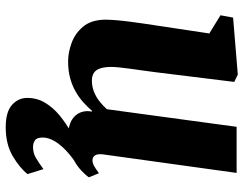

<svg xmlns="http://www.w3.org/2000/svg" viewBox="-108 -500 830 654"><g transform="rotate(90 307.0 -173.0)"><path d="M189 10Q159 10 126.5 -1.8Q94 -13.5 71 -40.8Q48 -68 47 -115Q47 -132.5 48.8 -153.5Q50.5 -174.5 53.5 -197.8Q56.5 -221 60 -245Q63.5 -269 67 -292L94 -471L32 -509L40 -552L234 -568L259 -556L226 -288Q223.5 -266.5 220.2 -244.5Q217 -222.5 214.2 -202.2Q211.5 -182 209.8 -165.5Q208 -149 208 -138Q208 -114 213 -99.2Q218 -84.5 228.2 -77.8Q238.5 -71 255 -71Q274.5 -71 292.2 -78Q310 -85 325 -96.8Q340 -108.5 352 -122L412 -564H569L506 -110Q503.5 -90.5 509.2 -81.8Q515 -73 526 -73Q534.5 -73 543 -77.2Q551.5 -81.5 570 -95L584 -61Q579 -52.5 561.5 -35.5Q544 -18.5 515.2 -4.2Q486.5 10 448 10Q407.5 10 386.5 -4Q365.5 -18 360 -42Q359.5 -45 359 -48.5Q358.5 -52 358.5 -55.8Q358.5 -59.5 359 -63.5Q359.5 -67.5 360 -71L358 -72Q345.5 -57.5 329.8 -43Q314 -28.5 293.5 -16.5Q273 -4.5 247.2 2.8Q221.5 10 189 10ZM413.5 222.5Q361 222.5 337.2 201Q313.5 179.5 313.5 149.5Q313.5 115.5 330.2 88Q347 60.5 373.2 39Q399.5 17.5 429 0.8Q458.5 -16 484 -29L511.5 -36.5L549.5 -26Q517 -5.5 494.5 15.5Q472 36.5 460.5 56.5Q449 76.5 448.5 94.5Q448 115.5 457.5 122.5Q467 129.5 481 129.5Q501.5 129.5 518.2 119.5Q535 109.5 556 94L573 148Q553 174 512.5 198.2Q472 222.5 413.5 222.5Z"/></g></svg>

Font: Merriweather Light 18pt Black
Style: Italic
Weight: 900
Italic angle: -7.8°
Version: Version 2.101